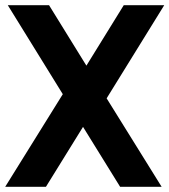

<svg xmlns="http://www.w3.org/2000/svg" viewBox="-20 -720 653 740"><path d="M391 -341 603 0H443L300 -231L157 0H0L222 -357L10 -700H169L313 -467L457 -700H613Z"/></svg>

Font: KoHo
Style: Bold
Weight: 700
Designer: Cadson Demak & Katatrad Team
Foundry: Cadson Demak Co.,Ltd.
Version: Version 1.000; ttfautohint (v1.6)